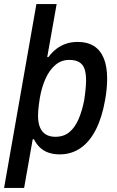

<svg xmlns="http://www.w3.org/2000/svg" viewBox="-36 -743 572 939"><path d="M-16 176 142 -723H241L195 -464H201Q219 -488 240.5 -504.5Q262 -521 288 -529.5Q314 -538 344 -538Q391 -538 423 -518Q455 -498 471.5 -458Q488 -418 488 -358Q488 -334 485.5 -307.5Q483 -281 478 -254Q463 -168 432.5 -108.5Q402 -49 357.5 -18.5Q313 12 256 12Q225 12 201 3.5Q177 -5 159.5 -21.5Q142 -38 130 -62H124L82 176ZM235 -74Q276 -74 303.5 -97Q331 -120 348.5 -161Q366 -202 376 -254Q379 -275 381 -292Q383 -309 384 -323.5Q385 -338 385 -349Q385 -385 377 -407Q369 -429 350.5 -439.5Q332 -450 302 -450Q264 -450 235 -425.5Q206 -401 187 -359Q168 -317 159 -265Q156 -247 154 -231Q152 -215 151 -202Q150 -189 150 -178Q150 -142 160 -119Q170 -96 189 -85Q208 -74 235 -74Z"/></svg>

Font: Archivo SemiCondensed Medium
Style: Italic
Weight: 500
Width: 4
Italic angle: -10°
Designer: Hector Gatti
Foundry: Omnibus-Type
Version: Version 2.001